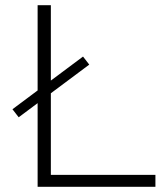

<svg xmlns="http://www.w3.org/2000/svg" viewBox="-20 -720 628 740"><path d="M125 0V-700H176V-46H579V0ZM52 -268 28 -299 300 -502 324 -471Z"/></svg>

Font: MOST Montserrat Light
Style: Regular
Weight: 300
Designer: Julieta Ulanovsky
Foundry: Julieta Ulanovsky
Version: Version 8.000;March 11, 2024;FontCreator 15.0.0.2926 64-bit